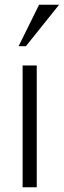

<svg xmlns="http://www.w3.org/2000/svg" viewBox="-20 -795 271 815"><path d="M231 -775H146L59 -599H90ZM76 -517V0H136V-517Z"/></svg>

Font: Repo Light
Style: Regular
Weight: 300
Designer: Stefan Peev
Foundry: Context Ltd
Version: Version 001.502